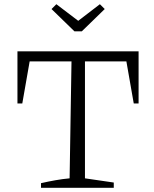

<svg xmlns="http://www.w3.org/2000/svg" viewBox="-20 -893 734 913"><path d="M639 -649V-401H616L581 -601H384V-45L521 -25V0H175V-22Q210 -30 244 -36Q278 -42 311 -45L320 -601H121L86 -401H63V-649ZM334 -744 225 -850 248 -873 352 -794 455 -873 478 -850 369 -744Z"/></svg>

Font: Piazzolla 24pt Light
Style: Regular
Weight: 300
Designer: Juan Pablo del Peral
Foundry: Huerta Tipografica
Version: Version 2.005